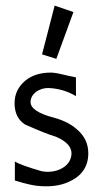

<svg xmlns="http://www.w3.org/2000/svg" viewBox="-20 -656 360 685"><path d="M225 -7Q183 12 125 8Q94 7 33 -12V-80Q50 -68 129 -45Q143 -43 149 -43Q183 -43 207.5 -59.5Q232 -76 235 -105Q238 -143 180 -168Q143 -179 69 -212Q32 -236 32 -288Q32 -336 70 -368Q105 -397 161 -397Q177 -397 205 -390Q225 -385 251 -380V-313Q206 -340 152 -342Q130 -342 111 -330Q90 -315 89 -293Q88 -258 173 -236Q224 -222 255 -194Q295 -160 295 -109Q295 -38 225 -7ZM175 -636 242 -613 181 -446 130 -462Z"/></svg>

Font: GFS Neohellenic Rg
Style: Regular
Weight: 400
Designer: Takis Katsoulidis and George D. Matthiopoulos
Foundry: Takis Katsoulidis and George D. Matthiopoulos
Version: Version 1.0